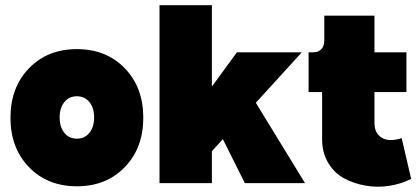

<svg xmlns="http://www.w3.org/2000/svg" viewBox="-20 -700 1592 734"><path d="M457 -61Q386.2 12.2 273.9 12.2Q161.6 12.2 90.8 -61Q20 -134.3 20 -250Q20 -365.7 90.8 -439Q161.6 -512.2 273.9 -512.2Q386.2 -512.2 457 -439Q527.8 -365.7 527.8 -250Q527.8 -134.3 457 -61ZM226.1 -192.1Q244.1 -169.9 273.9 -169.9Q303.7 -169.9 321.8 -192.1Q339.8 -214.4 339.8 -251Q339.8 -287.6 321.8 -309.8Q303.7 -332 273.9 -332Q244.1 -332 226.1 -309.8Q208 -287.6 208 -251Q208 -214.4 226.1 -192.1Z M916 0 832 -168 790 -122.1V0H589.8V-680.2H790V-369.1L885.7 -500H1133.8L958 -307.1L1146 0Z M1551.8 -16.1Q1514.6 2.9 1469 10.3Q1423.3 17.6 1378.2 9.8Q1333 2 1295.7 -18.1Q1258.3 -38.1 1234.9 -77.1Q1211.4 -116.2 1211.4 -168V-348.1H1159.7V-500H1177.7Q1196.8 -500 1208.3 -512Q1219.7 -523.9 1219.7 -543.9V-640.1H1411.6V-500H1533.7V-348.1H1411.6V-228Q1411.6 -200.7 1427 -183.8Q1442.4 -167 1465.6 -165Q1488.8 -163.1 1515.6 -171.9Z"/></svg>

Font: Apfel Grotezk Satt
Style: Regular
Weight: 900
Designer: Luigi Gorlero
Foundry: © 2023, Luigi Gorlero & Collletttivo
Version: Version 2.000;Glyphs 3.2 (3217)